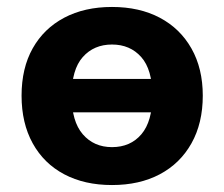

<svg xmlns="http://www.w3.org/2000/svg" viewBox="-20 -521 644 552"><path d="M302 11Q223 11 164.5 -20Q106 -51 74 -109Q42 -167 42 -246Q42 -325 74 -382Q106 -439 164.5 -470Q223 -501 302 -501Q381 -501 439.5 -470Q498 -439 530.5 -381.5Q563 -324 563 -246Q563 -167 530.5 -109Q498 -51 439.5 -20Q381 11 302 11ZM302 -98Q355 -98 386.5 -135Q418 -172 418 -246Q418 -321 386 -357Q354 -393 302 -393Q250 -393 218 -357Q186 -321 186 -246Q186 -172 218 -135Q250 -98 302 -98ZM143 -198V-294H462V-198Z"/></svg>

Font: Nunito Sans 12pt ExtraBold
Style: Regular
Weight: 800
Designer: Vernon Adams
Foundry: Vernon Adams
Version: Version 3.101;gftools[0.9.27]